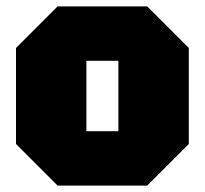

<svg xmlns="http://www.w3.org/2000/svg" viewBox="-20 -580 640 600"><path d="M30 -130V-430L160 -560H440L570 -430V-130L440 0H160ZM250 -170H350V-390H250Z"/></svg>

Font: Tektur Black
Style: Regular
Weight: 900
Designer: Adam Jagosz
Foundry: Adam Jagosz
Version: Version 1.005;gftools[0.9.30]